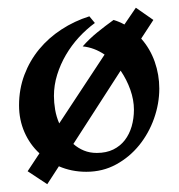

<svg xmlns="http://www.w3.org/2000/svg" viewBox="-20 -429 458 492"><path d="M289.1 -248 168 -60.1Q180.2 -49.3 195.1 -43.2Q210 -37.1 228 -37.1Q252.4 -37.1 270.3 -45.9Q288.1 -54.7 299.8 -69.8Q311.5 -85 317.4 -105.2Q323.2 -125.5 323.2 -147.9Q323.2 -172.9 314 -199Q304.7 -225.1 289.1 -248ZM101.1 43 50.8 9.8 81.1 -36.1Q56.6 -58.6 42.7 -90.3Q28.8 -122.1 28.8 -159.2Q28.8 -200.7 42.5 -237.1Q56.2 -273.4 80.3 -302.7Q104.5 -332 137.5 -353.5Q170.4 -375 209 -387.2L223.1 -370.1Q201.2 -354 182.1 -333.3Q163.1 -312.5 148.9 -288.3Q134.8 -264.2 126.5 -237.5Q118.2 -210.9 118.2 -183.1Q118.2 -166.5 121.3 -147.9Q124.5 -129.4 131.8 -112.8L248 -289.1Q221.7 -307.1 191.9 -310.1Q209 -329.6 229.5 -346.2Q250 -362.8 271 -377.9Q285.6 -373.5 298.8 -366.2L328.1 -409.2L373 -377.9L341.8 -330.1Q364.7 -304.2 376.5 -270.8Q388.2 -237.3 388.2 -202.1Q388.2 -163.6 374.8 -125.5Q361.3 -87.4 336.7 -56.9Q312 -26.4 277.6 -7.6Q243.2 11.2 201.2 11.2Q182.1 11.2 164.3 7.6Q146.5 3.9 130.9 -2.9Z"/></svg>

Font: Redressed
Style: Regular
Weight: 400
Designer: Astigmatic (AOETI)
Foundry: Astigmatic (AOETI)
Version: Version 1.000